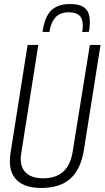

<svg xmlns="http://www.w3.org/2000/svg" viewBox="-20 -923 519 953"><path d="M184 10Q109 10 69 -24Q29 -58 29 -122Q29 -133 29.5 -141Q30 -149 32 -162L117 -700H170L85 -159Q76 -102 104.5 -70Q133 -38 194 -38Q321 -38 341 -172L426 -700H479L396 -176Q380 -81 328.5 -35.5Q277 10 184 10ZM328 -903Q377 -903 401.5 -883Q426 -863 426 -813Q426 -786 421 -765L388 -764Q391 -778 391 -798Q390 -832 373 -847Q356 -862 322 -862Q279 -862 256 -837.5Q233 -813 225 -764L191 -765Q202 -841 235 -872Q268 -903 328 -903Z"/></svg>

Font: Georama SemiCondensed Light
Style: Italic
Weight: 300
Width: 4
Italic angle: -9°
Designer: Jean-Baptiste Levee
Foundry: Production Type
Version: Version 1.000